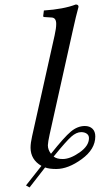

<svg xmlns="http://www.w3.org/2000/svg" viewBox="-20 -718 440 844"><path d="M215.8 -29.8Q230 -18.6 255.9 -19Q288.6 -19 329.8 -47.9Q371.1 -76.7 371.1 -110.8Q371.1 -123.5 361.3 -130.4Q351.6 -137.2 336.9 -137.2Q315.9 -137.2 293.5 -117.4Q271 -97.7 215.8 -29.8ZM204.1 -42Q262.2 -115.2 291.5 -139.6Q320.8 -164.1 353 -164.1Q374 -164.1 386.5 -152.1Q398.9 -140.1 398.9 -118.2Q398.9 -62 339.4 -18.6Q279.8 24.9 227.1 24.9Q196.3 24.9 178.2 18.1L109.9 106L94.2 97.2L162.1 11.2Q114.7 -16.1 114.3 -68.4Q114.3 -89.8 121.1 -119.1L220.2 -563Q227.1 -593.8 227.1 -612.8Q227.1 -640.6 206.1 -641.1L174.8 -643.1Q169.9 -643.1 169.9 -647.9L172.9 -671.9Q259.8 -677.7 313 -698.2Q325.2 -698.2 325.2 -688Q314 -647.9 299.8 -583L198.2 -127Q190.9 -93.8 190.4 -79.6Q190.4 -59.6 204.1 -42Z"/></svg>

Font: Linux Libertine
Style: Italic
Weight: 400
Italic angle: -12°
Designer: Philipp H. Poll
Foundry: Philipp H. Poll
Version: Version 5.1.6 ; ttfautohint (v0.9)